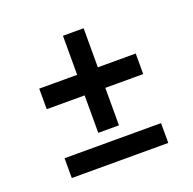

<svg xmlns="http://www.w3.org/2000/svg" viewBox="-87 -588 612 609"><g transform="rotate(-20 219.5 -283.0)"><path d="M56.6 -298.3V-367.7H382.3V-298.3ZM184.6 -171.9V-499.5H254.4V-171.9ZM56.6 -65.9V-132.8H382.3V-65.9Z"/></g></svg>

Font: Harmattan SemiBold
Style: Regular
Weight: 600
Designer: George W. Nuss III and SIL International
Foundry: SIL International
Version: Version 4.000